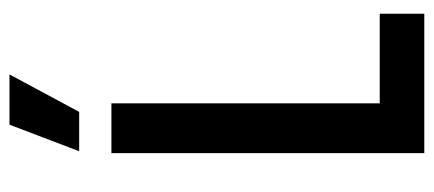

<svg xmlns="http://www.w3.org/2000/svg" viewBox="-275 -640 915 405"><g transform="rotate(-90 182.5 -437.5)"><path d="M62 0V-660H167V0ZM94 0V-94H356V0ZM149 -728H66L122 -875H228Z"/></g></svg>

Font: Bricolage Grotesque Condensed Medium
Style: Regular
Weight: 500
Width: 3
Designer: Mathieu Triay
Foundry: Atelier Triay
Version: Version 1.000;gftools[0.9.30]